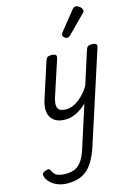

<svg xmlns="http://www.w3.org/2000/svg" viewBox="-284 -937 1088 1549"><g transform="rotate(-15 260.0 -162.5)"><path d="M195 17Q139 17 105 -7.5Q71 -32 62.5 -76.5Q54 -121 73 -180L171 -483Q178 -503 187.5 -509Q197 -515 216 -515Q248 -515 256 -505.5Q264 -496 258 -476L161 -180Q148 -138 150 -111.5Q152 -85 171 -73Q190 -61 226 -61Q250 -61 276 -71Q302 -81 327.5 -100Q353 -119 377 -145.5Q401 -172 420 -205L509 -483Q516 -503 525.5 -509Q535 -515 554 -515Q585 -515 593.5 -505.5Q602 -496 595 -476L352 275Q324 363 288 416.5Q252 470 202 494.5Q152 519 80 519Q39 519 5 506.5Q-29 494 -52.5 473.5Q-76 453 -88 429Q-95 412 -95 399Q-95 386 -73 376Q-52 367 -41.5 368.5Q-31 370 -24 385Q-8 422 22 431.5Q52 441 87 441Q135 441 167.5 424.5Q200 408 224 371Q248 334 267 272L376 -68Q355 -48 333 -32Q311 -16 288 -5Q265 6 241.5 11.5Q218 17 195 17ZM380 -616Q371 -616 358.5 -625.5Q346 -635 346 -646Q346 -653 348.5 -659Q351 -665 356 -671L479 -824Q488 -836 495 -840Q502 -844 510 -844Q520 -844 532.5 -837Q545 -830 554 -819Q563 -808 563 -796Q563 -788 559.5 -783Q556 -778 550 -773L409 -631Q394 -616 380 -616Z"/></g></svg>

Font: Playwrite RO
Style: Regular
Weight: 400
Designer: Veronika Burian, José Scaglione
Foundry: TypeTogether
Version: Version 1.002